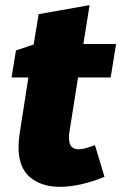

<svg xmlns="http://www.w3.org/2000/svg" viewBox="-20 -711 471 746"><path d="M386 -24Q340 -5 295.5 5Q251 15 213 15Q142 15 97 -22Q52 -59 52 -141Q52 -152 53 -163.5Q54 -175 56 -190L94 -434L112 -410H25L42 -515L140 -548L107 -515L130 -656L328 -691L300 -515L288 -540H431L410 -410H264L287 -434L250 -200Q249 -196 248.5 -189.5Q248 -183 248 -176Q248 -152 257.5 -141.5Q267 -131 286 -131Q298 -131 314 -135.5Q330 -140 349 -147Z"/></svg>

Font: Bitter Thin Black
Style: Italic
Weight: 900
Italic angle: -9°
Version: Version 3.020